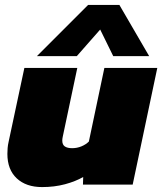

<svg xmlns="http://www.w3.org/2000/svg" viewBox="-20 -750 659 780"><path d="M130 -522 338 -730H465L586 -522H440L387 -630L292 -522ZM151 10Q86 10 48 -25.5Q10 -61 10 -125Q10 -136 11 -148.5Q12 -161 15 -174L79 -474H294L235 -195Q234 -191 233.5 -186.5Q233 -182 233 -179Q233 -162 243.5 -155Q254 -148 273 -148Q293 -148 311 -155.5Q329 -163 341 -175L404 -474H619L519 0H317L318 -31Q287 -13 244 -1.5Q201 10 151 10Z"/></svg>

Font: Kanit ExtraBold
Style: Italic
Weight: 800
Italic angle: -12°
Designer: Katatrad Team
Foundry: CadsonDemak
Version: Version 2.000; ttfautohint (v1.8.3)